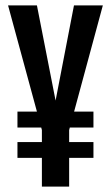

<svg xmlns="http://www.w3.org/2000/svg" viewBox="-20 -695 416 715"><path d="M45 -220V-279.5H117.5L10 -675H117.5L187 -320.5L255.5 -675H363L256 -279.5H328V-220H240L237.5 -210.5V-166H328V-107H237.5V0H136V-107H45V-166H136V-211L133.5 -220Z"/></svg>

Font: Anybody Condensed Medium
Style: Regular
Weight: 500
Width: 3
Designer: Tyler Finck
Foundry: Etcetera Type Company
Version: Version 1.010; ttfautohint (v1.8.3) -l 8 -r 50 -G 200 -x 14 